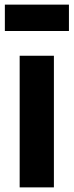

<svg xmlns="http://www.w3.org/2000/svg" viewBox="-20 -810 319 830"><path d="M278 -790V-676H1V-790ZM65 0V-569H213V0Z"/></svg>

Font: Yaldevi
Style: Bold
Weight: 700
Designer: Sol Matas, Rajitha Manaperi, Kosala Senevirathne
Foundry: Mooniak
Version: Version 1.100